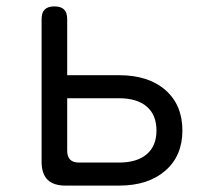

<svg xmlns="http://www.w3.org/2000/svg" viewBox="-20 -580 640 600"><path d="M185 0Q147 0 128.5 -18.5Q110 -37 110 -75V-520Q110 -541 120 -550.5Q130 -560 150 -560Q170 -560 180 -550.5Q190 -541 190 -520V-345H352Q444 -345 497 -298.5Q550 -252 550 -172Q550 -93 496.5 -46.5Q443 0 352 0ZM190 -109Q190 -91 199 -81.5Q208 -72 227 -72H352Q408 -72 438.5 -98Q469 -124 469 -172Q469 -221 438.5 -247Q408 -273 352 -273H190Z"/></svg>

Font: Maple Mono Normal NL Light
Style: Regular
Weight: 300
Monospace: yes
Designer: subframe7536
Version: Version 7.000